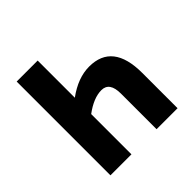

<svg xmlns="http://www.w3.org/2000/svg" viewBox="-149 -667 789 789"><g transform="rotate(-45 245.5 -272.5)"><path d="M57 -545V0H179V-234Q233 -274 278 -274Q325 -274 325 -207V0H447V-205Q447 -378 311 -378Q246 -378 179 -329V-545Z"/></g></svg>

Font: Noto Sans UI Condensed
Style: Bold
Weight: 700
Width: 3
Designer: Monotype Design Team
Foundry: Monotype Imaging Inc.
Version: 1.001